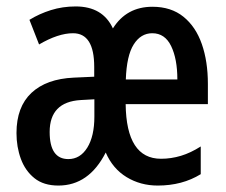

<svg xmlns="http://www.w3.org/2000/svg" viewBox="-20 -572 709 602"><path d="M458 -550.8Q516.6 -550.8 555.2 -519.5Q593.8 -488.3 612.8 -433.8Q631.8 -379.4 631.8 -309.1V-245.6H374Q376 -74.2 484.9 -74.2Q516.6 -74.2 547.4 -83.5Q578.1 -92.8 609.4 -112.8V-25.9Q551.3 9.8 474.6 9.8Q420.4 9.8 377 -16.6Q333.5 -43 311.5 -93.8Q258.8 9.8 163.1 9.8Q116.7 9.8 87.9 -13.4Q59.1 -36.6 45.4 -74Q31.7 -111.3 31.7 -154.8Q31.7 -236.8 78.6 -280.8Q125.5 -324.7 211.4 -328.6L275.4 -331.5V-362.3Q275.4 -467.8 209 -467.8Q162.6 -467.8 102.5 -432.6L72.3 -509.8Q103 -528.8 139.6 -540.3Q176.3 -551.8 217.3 -551.8Q302.2 -551.8 334 -482.9Q376.5 -550.8 458 -550.8ZM457.5 -467.8Q421.4 -467.8 399.2 -432.6Q377 -397.5 374.5 -322.8H536.1Q536.1 -387.2 516.6 -427.5Q497.1 -467.8 457.5 -467.8ZM275.9 -260.7 232.9 -258.3Q135.7 -252.4 135.7 -158.2Q135.7 -73.2 194.3 -73.2Q231.4 -73.2 253.7 -109.1Q275.9 -145 275.9 -206.5Z"/></svg>

Font: Open Sans Condensed SemiBold
Style: Regular
Weight: 600
Width: 3
Designer: Monotype Design Team
Foundry: Monotype Imaging Inc.
Version: Version 3.000; ttfautohint (v1.8.4)